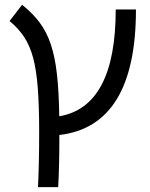

<svg xmlns="http://www.w3.org/2000/svg" viewBox="-20 -557 626 802"><path d="M138.7 224.6Q141.1 176.8 142.3 119.4Q143.6 62 143.6 -4.9Q143.6 -113.3 137.9 -188.2Q132.3 -263.2 118.7 -314.5Q105 -365.7 81.1 -402.1Q57.1 -438.5 20 -469.2L72.3 -537.1Q115.7 -502.4 145 -463.6Q174.3 -424.8 191.9 -372.8Q209.5 -320.8 217.8 -247.6Q226.1 -174.3 227.5 -71.3Q463.4 -111.3 463.4 -517.6H547.9Q547.9 -30.3 228 6.8Q228 69.8 226.8 124.3Q225.6 178.7 223.1 224.6Z"/></svg>

Font: Cascadia Code NF SemiLight
Style: Regular
Weight: 350
Monospace: yes
Designer: Aaron Bell
Foundry: Saja Typeworks
Version: Version 2404.023; ttfautohint (v1.8.4)